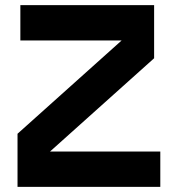

<svg xmlns="http://www.w3.org/2000/svg" viewBox="-20 -725 690 745"><path d="M48 0V-206L491 -603L514 -568H59V-705H578V-499L135 -102L117 -137H602V0Z"/></svg>

Font: TikTok Sans 24pt
Style: Bold
Weight: 700
Version: Version 4.000